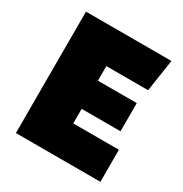

<svg xmlns="http://www.w3.org/2000/svg" viewBox="-149 -740 817 856"><g transform="rotate(30 260.0 -312.5)"><path d="M250 -240V-165H485V0H50V-625H490L465 -460H250V-385H450V-240Z"/></g></svg>

Font: Changa ExtraBold
Style: Regular
Weight: 800
Designer: Eduardo Rodriguez Tunni
Foundry: Eduardo Rodriguez Tunni
Version: Version 3.002; ttfautohint (v1.8.2)